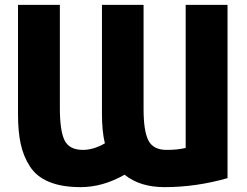

<svg xmlns="http://www.w3.org/2000/svg" viewBox="-20 -734 1017 789"><path d="M492 -16Q402 35 312 35Q234 35 182 13.5Q130 -8 103 -50Q76 -92 65 -143Q54 -194 54 -264V-714H226V-290Q226 -196 245.5 -157Q265 -118 321 -118Q364 -118 411 -145Q399 -194 399 -266V-714H570V-286Q570 -195 590 -156.5Q610 -118 665 -118Q709 -118 743 -126V-714H915V-2Q786 35 656 35Q555 35 492 -16Z"/></svg>

Font: Repo
Style: ExtraBold
Weight: 800
Designer: Stefan Peev
Foundry: Context Ltd
Version: Version 001.000